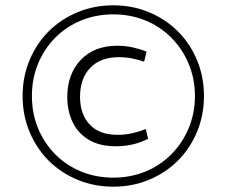

<svg xmlns="http://www.w3.org/2000/svg" viewBox="-20 -703 852 722"><path d="M406 -1Q334 -1 271.5 -27Q209 -53 163 -99Q117 -145 91 -207.5Q65 -270 65 -342Q65 -414 91 -476.5Q117 -539 163 -585Q209 -631 271.5 -657Q334 -683 406 -683Q478 -683 540.5 -657Q603 -631 649 -585Q695 -539 721 -476.5Q747 -414 747 -342Q747 -270 721 -207.5Q695 -145 649 -99Q603 -53 540.5 -27Q478 -1 406 -1ZM406 -35Q471 -35 527 -58Q583 -81 624.5 -123Q666 -165 689.5 -221Q713 -277 713 -342Q713 -407 689.5 -463Q666 -519 624.5 -561Q583 -603 527 -626Q471 -649 406 -649Q341 -649 285 -626Q229 -603 187.5 -561Q146 -519 123 -463Q100 -407 100 -342Q100 -277 123 -221Q146 -165 187.5 -123Q229 -81 285 -58Q341 -35 406 -35ZM416 -153Q354 -153 313.5 -177.5Q273 -202 253 -244Q233 -286 233 -338Q233 -424 283.5 -477.5Q334 -531 421 -531Q453 -531 482.5 -524Q512 -517 531 -509L522 -471Q506 -477 480.5 -482.5Q455 -488 427 -488Q358 -488 319.5 -448Q281 -408 281 -339Q281 -274 317 -235Q353 -196 422 -196Q452 -196 479.5 -202.5Q507 -209 528 -218L537 -181Q482 -153 416 -153Z"/></svg>

Font: Murecho
Style: Regular
Weight: 400
Designer: Neil Summerour
Foundry: Positype
Version: Version 1.010; ttfautohint (v1.8.3)